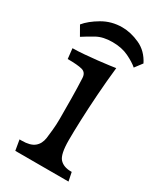

<svg xmlns="http://www.w3.org/2000/svg" viewBox="-164 -689 632 750"><g transform="rotate(30 152.5 -313.5)"><path d="M37 0 29 -47H39Q77 -47 95.5 -62Q114 -77 118 -105Q120 -121 122.5 -145Q125 -169 125 -195Q125 -242 124.5 -288.5Q124 -335 122 -377Q121 -402 100.5 -407.5Q80 -413 35 -413L30 -459Q53 -459 82 -461.5Q111 -464 139.5 -467Q168 -470 189 -473Q210 -476 217 -477Q210 -414 205.5 -349.5Q201 -285 199 -230.5Q197 -176 197 -141Q197 -77 214.5 -58Q232 -39 265 -39H269L277 0ZM33 -512 9 -554Q30 -580 70 -603.5Q110 -627 158 -627Q197 -627 237.5 -608.5Q278 -590 300 -546L275 -513Q258 -528 227 -543Q196 -558 154 -558Q112 -558 84 -542.5Q56 -527 33 -512Z"/></g></svg>

Font: Maname
Style: Regular
Weight: 400
Designer: Pathum Egodawatta
Foundry: mooniak
Version: Version 1.000; ttfautohint (v1.8.4.7-5d5b)